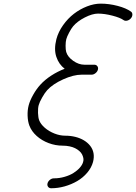

<svg xmlns="http://www.w3.org/2000/svg" viewBox="-20 -789 737 1040"><path d="M285.4 -576.9Q296.1 -616.7 321.8 -652.8Q347.4 -689 380.2 -714.2Q413.1 -739.5 451.4 -754.4Q489.7 -769.3 525.4 -769.3Q570.3 -769.3 616.8 -757.2Q663.3 -745.1 689.5 -726.1Q697.3 -720.5 697 -709.5Q696.8 -698.5 688.5 -689.2Q680.2 -679.9 668.6 -677.2Q657 -674.6 649.2 -680.2Q630.9 -693.4 588.6 -704.3Q546.4 -715.3 510.7 -715.3Q480.5 -715.3 439.6 -694.5Q398.7 -673.6 376 -646.5Q366 -634.5 354.4 -612.5Q342.8 -590.6 339.1 -576.9Q335.4 -563.2 335.3 -541.4Q335.2 -519.5 338.6 -507.6Q346.7 -480.5 376.6 -459.5Q406.5 -438.5 436.8 -438.5H490.5Q501.5 -438.5 507.3 -430.5Q513.2 -422.6 510.3 -411.6Q507.3 -400.6 497.2 -392.6Q487.1 -384.5 476.1 -384.5H422.1Q378.2 -384.5 322 -359.1Q265.9 -333.7 235.8 -300.8Q222.9 -286.6 208.4 -261Q193.8 -235.4 189.5 -219.2Q185.1 -203.1 185.9 -177.5Q186.8 -151.9 192.1 -137.7Q200.4 -116.2 222.7 -96.9Q244.9 -77.6 274.8 -65.8Q304.7 -54 333.5 -54Q362.3 -54 388.3 -47.5Q414.3 -41 434.7 -28.7Q455.1 -16.4 468.8 1.1Q482.4 18.6 486.5 40.5Q490.5 62.5 483.9 88.4Q475.3 119.6 452.3 146.7Q429.2 173.8 397.9 192Q366.7 210.2 330.1 220.5Q293.5 230.7 257.3 230.7Q246.3 230.7 240.5 222.8Q234.6 214.8 237.5 203.9Q240.5 192.9 250.6 184.9Q260.7 177 271.7 177Q301.3 177 329.3 168.9Q357.4 160.9 377.8 148.1Q398.2 135.3 412.1 119.6Q426 104 430.2 88.4Q433.6 78.1 431.5 67.5Q429.4 56.9 424.4 47.1Q419.4 37.4 409.4 28.7Q399.4 20 386.7 13.7Q374 7.3 356.6 3.7Q339.1 0 319.1 0Q280.5 0 243.4 -13.9Q206.3 -27.8 178.6 -52.7Q150.9 -77.6 139.2 -108.4Q130.6 -131.1 129.5 -161.9Q128.4 -192.6 135.5 -219.2Q142.6 -245.6 160.2 -276.5Q177.7 -307.4 198.5 -330.1Q222.9 -356.9 257.4 -379.4Q292 -401.9 330.3 -416.5Q314.7 -428.5 303.5 -444.3Q292.2 -460.2 285.3 -480.7Q278.3 -501.2 278.3 -525Q278.3 -548.8 285.4 -576.9Z"/></svg>

Font: Tecnico
Style: FinoInclinado
Weight: 400
Italic angle: -15°
Version: Version 1.3